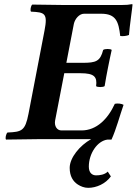

<svg xmlns="http://www.w3.org/2000/svg" viewBox="-20 -669 657 923"><path d="M513 179 498 156C483 171 459 174 442 174C425 174 407 164 407 132C407 69 448 8 497 2C508 2 516 2 516 2C539 -48 556 -114 574 -165C565 -171 545 -173 532 -170C499 -98 445 -42 372 -42H275C254 -42 240 -63 245 -90L289 -317H367C433 -317 448 -300 442 -255C447 -249 476 -249 483 -255C489 -290 492 -309 499 -343C506 -377 510 -399 517 -429C512 -435 483 -435 476 -429C462 -374 441 -367 377 -367H299L335 -554C340 -578 361 -603 384 -603H466C538 -603 550 -565 558 -496C570 -494 590 -496 600 -501C603 -542 617 -638 617 -646C617 -648 617 -649 614 -649C597 -646 589 -645 566 -645H283C283 -645 183 -646 135 -647C128 -641 124 -619 129 -613C196 -610 210 -605 194 -522L117 -122C101 -39 84 -35 16 -32C9 -26 4 -4 9 2C56 1 158 0 158 0H384C394 0 405 0 418 0C364 30 315 89 315 138C315 178 331 203 354 218C368 227 385 234 404 234C443 234 487 215 513 179Z"/></svg>

Font: Libertinus Serif
Style: Bold Italic
Weight: 700
Italic angle: -12°
Designer: Philipp H. Poll, Khaled Hosny
Foundry: Caleb Maclennan
Version: Version 7.050;RELEASE